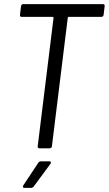

<svg xmlns="http://www.w3.org/2000/svg" viewBox="-20 -720 528 932"><path d="M82 -690 77 -648C76 -642 79 -638 85 -638H236C238 -638 240 -636 240 -634L163 -10C162 -4 166 0 172 0H221C227 0 231 -4 232 -10L309 -634C309 -636 311 -638 313 -638H472C478 -638 482 -642 483 -648L488 -690C489 -696 486 -700 480 -700H93C87 -700 83 -696 82 -690ZM99 192H132C136 192 141 189 144 185L225 75C229 68 228 63 220 63H179C174 63 168 66 166 70L93 180C89 187 91 192 99 192Z"/></svg>

Font: Barlow Semi Condensed
Style: Italic
Weight: 400
Width: 4
Italic angle: -7°
Designer: Jeremy Tribby
Foundry: Tribby Type
Version: Version 1.422;hotconv 1.0.109;makeotfexe 2.5.65596